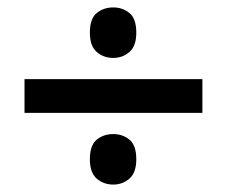

<svg xmlns="http://www.w3.org/2000/svg" viewBox="-20 -611 612 517"><path d="M46 -307V-398H525V-307ZM285 -114Q259 -114 240.5 -130Q222 -146 222 -182Q222 -220 240.5 -235Q259 -250 285 -250Q310 -250 328.5 -235Q347 -220 347 -182Q347 -146 328.5 -130Q310 -114 285 -114ZM285 -455Q259 -455 240.5 -471Q222 -487 222 -523Q222 -561 240.5 -576Q259 -591 285 -591Q310 -591 328.5 -576Q347 -561 347 -523Q347 -487 328.5 -471Q310 -455 285 -455Z"/></svg>

Font: Noto Sans New Tai Lue SemiBold
Style: Regular
Weight: 600
Version: Version 2.003